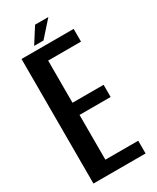

<svg xmlns="http://www.w3.org/2000/svg" viewBox="-200 -841 738 901"><g transform="rotate(-30 169.0 -391.0)"><path d="M128 -377.5H296.5V-311.5H128V-69H306V0H23.5V-675H306V-606H128ZM159 -782.5H231L156 -698.5H105.5Z"/></g></svg>

Font: Anybody Narrow Medium
Style: Regular
Weight: 500
Width: 3
Designer: Tyler Finck
Foundry: Etcetera Type Company
Version: Version 1.000; ttfautohint (v1.8)